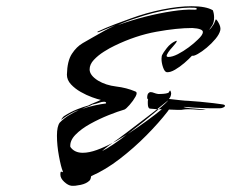

<svg xmlns="http://www.w3.org/2000/svg" viewBox="-20 -595 743 617"><path d="M210 2Q199 1 186.5 -10.5Q174 -22 174 -34Q174 -46 178 -43Q182 -40 182 -44Q176 -58 169.5 -93Q163 -128 163 -159Q163 -189 172 -201Q186 -215 201.5 -224.5Q217 -234 233 -241Q219 -237 204.5 -228.5Q190 -220 178 -211L177 -210Q176 -210 179.5 -215Q183 -220 186 -222Q208 -236 228.5 -244Q249 -252 264 -256Q273 -261 283.5 -265Q294 -269 304 -274Q294 -276 276 -282.5Q258 -289 239.5 -299.5Q221 -310 208 -324Q195 -338 195 -355Q196 -399 211 -422Q226 -445 246 -456.5Q266 -468 280 -476Q297 -486 314.5 -495.5Q332 -505 351 -514L300 -493Q296 -491 293.5 -491.5Q291 -492 295 -494Q318 -505 348 -516.5Q378 -528 401 -536Q450 -554 502 -564.5Q554 -575 596 -575Q642 -575 664 -562Q668 -551 668 -539Q668 -523 662 -513.5Q656 -504 652 -499Q655 -501 659 -506Q663 -511 666 -516Q669 -521 670 -524.5Q671 -528 673 -532Q675 -535 682.5 -521.5Q690 -508 688 -498Q685 -485 672.5 -470Q660 -455 644.5 -442Q629 -429 615.5 -421.5Q602 -414 597 -416Q588 -406 573 -393Q558 -380 542.5 -371Q527 -362 516 -363Q509 -364 504 -378.5Q499 -393 499 -406Q499 -416 502 -420Q504 -425 516 -440.5Q528 -456 544 -463Q545 -463 546 -463.5Q547 -464 547 -464Q548 -464 548 -463Q548 -459 537 -447Q534 -444 527 -435.5Q520 -427 516.5 -419.5Q513 -412 521 -412Q534 -412 551.5 -421Q569 -430 586.5 -443Q604 -456 616 -468Q632 -483 632 -492Q632 -503 598 -505Q549 -505 482.5 -493Q416 -481 348 -448Q333 -441 314 -429Q295 -417 281.5 -402.5Q268 -388 268 -372Q268 -353 295 -336Q320 -321 353.5 -317Q387 -313 415 -301Q423 -298 415.5 -284.5Q408 -271 396.5 -258Q385 -245 380 -243Q359 -237 329 -225Q299 -213 270 -197Q241 -181 222.5 -162Q204 -143 206 -123Q219 -104 246 -104Q266 -104 291 -113Q316 -122 342 -136L338 -133Q329 -127 318 -118Q307 -109 309 -110Q320 -115 344 -131Q368 -147 384 -160L390 -164Q378 -157 366 -149.5Q354 -142 342 -136Q350 -142 361.5 -150Q373 -158 387 -169Q392 -173 408.5 -185.5Q425 -198 446 -214Q467 -230 485 -244L461 -246Q455 -248 455 -263Q455 -266 455 -269Q455 -272 456 -275Q453 -278 453 -280Q453 -291 456.5 -295Q460 -299 464 -299Q469 -299 475 -296.5Q481 -294 488 -293H495Q504 -293 513 -294.5Q522 -296 523 -299Q525 -304 527 -304Q528 -304 530 -296Q530 -285 523 -277Q541 -275 559 -273Q577 -271 585 -271Q601 -270 623.5 -268Q646 -266 666 -263.5Q686 -261 692 -260Q703 -259 703 -255Q703 -252 697.5 -249.5Q692 -247 686 -247Q685 -247 664.5 -247Q644 -247 628 -248Q620 -248 606 -249Q592 -250 581 -251Q570 -252 570 -251Q575 -249 588.5 -247.5Q602 -246 617.5 -245Q633 -244 642 -242Q632 -241 616 -242.5Q600 -244 584 -244Q579 -244 573.5 -243.5Q568 -243 563 -242Q559 -242 548 -242Q537 -242 523 -243L518 -236Q491 -201 451 -160.5Q411 -120 365 -84.5Q319 -49 273 -29Q273 -27 271.5 -22Q270 -17 268 -15Q258 -5 239.5 -1Q221 3 210 2ZM358 -514Q402 -530 447.5 -541.5Q493 -553 533.5 -559Q574 -565 599 -564Q612 -563 612.5 -566Q613 -569 606 -570Q574 -572 523.5 -564Q473 -556 415 -536Q402 -532 386.5 -526Q371 -520 358 -514ZM390 -164Q422 -185 451.5 -206.5Q481 -228 500 -244H490Q515 -265 521 -273L485 -244H490Q470 -227 442.5 -205Q415 -183 390 -164ZM244 -245Q264 -252 285.5 -256.5Q307 -261 317 -262Q321 -262 321 -264Q321 -268 314 -268Q307 -268 299 -265Q291 -262 277 -259Q270 -255 261 -252Q252 -249 244 -245Z"/></svg>

Font: Smooch
Style: Regular
Weight: 400
Designer: Robert E. Leuschke
Foundry: Robert E. Leuschke
Version: Version 1.010; ttfautohint (v1.8.3)